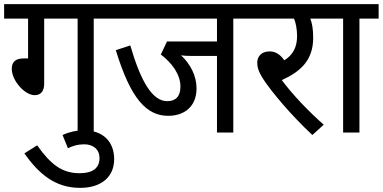

<svg xmlns="http://www.w3.org/2000/svg" viewBox="-20 -642 1854 930"><path d="M194 -552H356V0H434V-552H528V-622H0V-552H116V-359H95C52 -359 37 -339 37 -309C37 -251 100 -181 148 -181C178 -181 194 -201 194 -236Z M283 12 309 76C334 64 357 57 388 57C426 57 462 77 462 124C462 172 429 197 366 197C281 197 227 156 160 62L98 101C168 200 247 268 368 268C474 268 533 212 533 129C533 45 480 -11 385 -11C352 -11 315 -3 283 12Z M1110 -552H1204V-622H514V-552H1031V-441H789L759 -378C813 -337 854 -282 854 -222C854 -174 830 -152 790 -152C719 -152 663 -244 611 -422L541 -399C613 -163 690 -81 795 -81C874 -81 932 -127 932 -214C932 -276 901 -333 857 -374C870 -372 886 -371 909 -371H1031V0H1110Z M1548 -38C1473 -104 1397 -184 1345 -254C1433 -294 1497 -348 1497 -459C1497 -499 1492 -530 1483 -552H1576V-622H1190V-552H1404C1413 -532 1419 -499 1419 -468C1419 -415 1400 -376 1357 -350C1338 -377 1316 -393 1286 -393C1243 -393 1226 -365 1226 -339C1226 -317 1231 -296 1257 -256C1296 -197 1387 -87 1493 12Z M1721 -552H1814V-622H1562V-552H1642V0H1721Z"/></svg>

Font: Noto Sans SemiCondensed
Style: Italic
Weight: 400
Width: 4
Italic angle: -12°
Designer: Monotype Design Team
Foundry: Monotype Imaging Inc.
Version: Version 2.013